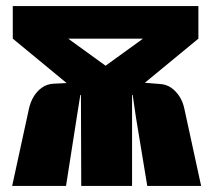

<svg xmlns="http://www.w3.org/2000/svg" viewBox="-20 -611 701 631"><path d="M20 0 75 -253Q80 -276 91 -294Q102 -312 118.5 -323.5Q135 -335 157 -336L199 -338L22 -484V-591H632V-484L456 -339L505 -335Q526 -334 542 -323Q558 -312 569.5 -294.5Q581 -277 586 -253L641 0H464L427 -224Q424 -243 421.5 -261.5Q419 -280 416 -299H414V0H247L246 -299H244Q241 -282 238.5 -264.5Q236 -247 233 -230L197 0ZM327 -395 450 -484H204Z"/></svg>

Font: Alumni Sans Black
Style: Regular
Weight: 900
Designer: Robert E. Leuschke
Foundry: Robert E. Leuschke
Version: Version 1.018